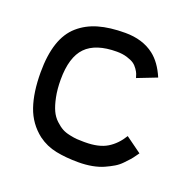

<svg xmlns="http://www.w3.org/2000/svg" viewBox="-96 -596 709 698"><g transform="rotate(20 259.0 -247.0)"><path d="M112.3 -257.3Q112.3 -220.2 118.4 -190.4Q124.5 -160.6 133.3 -141.6Q142.1 -122.6 156.5 -109.1Q170.9 -95.7 183.3 -88.9Q195.8 -82 213.4 -78.4Q231 -74.7 241.5 -74Q252 -73.2 267.1 -73.2H273.4Q326.7 -73.2 358.4 -92.5Q390.1 -111.8 411.6 -147.5L473.1 -103Q472.2 -102.1 464.6 -91.1Q457 -80.1 450.4 -72.8Q443.8 -65.4 431.6 -52.7Q419.4 -40 405 -31.5Q390.6 -22.9 371.8 -14.4Q353 -5.9 328.1 -1.2Q303.2 3.4 275.4 3.4Q227.1 3.4 188.2 -4.4Q149.4 -12.2 117.7 -35.6Q72.3 -70.8 53.5 -125.2Q34.7 -179.7 34.7 -257.3Q34.7 -323.7 50.3 -370.4Q65.9 -417 97.7 -444.6Q129.4 -472.2 172.6 -484.6Q215.8 -497.1 275.4 -497.1Q342.8 -497.1 387.2 -462.9Q420.9 -437 442.9 -385.3L367.7 -356Q365.2 -364.7 363 -370.8Q360.8 -377 353.5 -387.7Q346.2 -398.4 336.7 -405Q327.1 -411.6 309.6 -417Q292 -422.4 270 -422.4Q188.5 -422.4 150.4 -383.3Q112.3 -344.2 112.3 -257.3Z"/></g></svg>

Font: Fantasque Sans Mono
Style: Regular
Weight: 400
Monospace: yes
Designer: Jany Belluz
Version: Version 1.8.0 ; ttfautohint (v1.8.2)